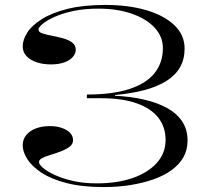

<svg xmlns="http://www.w3.org/2000/svg" viewBox="-20 -743 868 778"><path d="M400 15Q313 15 250.5 -1Q188 -17 148.5 -43Q109 -69 90.5 -98.5Q72 -128 72 -154Q72 -179 87 -196.5Q102 -214 126.5 -223Q151 -232 181 -232Q210 -232 231 -224.5Q252 -217 264 -204.5Q276 -192 276 -175Q276 -159 262 -148.5Q248 -138 227.5 -130Q207 -122 186.5 -116Q166 -110 152 -103Q138 -96 138 -86Q138 -77 154 -63Q170 -49 201 -34.5Q232 -20 275 -10Q318 0 372 0Q456 0 518.5 -22Q581 -44 616 -83.5Q651 -123 651 -176Q651 -228 622 -265.5Q593 -303 535 -324Q477 -345 389 -345H332V-360Q437 -360 505 -382.5Q573 -405 606.5 -447Q640 -489 640 -548Q640 -595 606.5 -631Q573 -667 514 -687.5Q455 -708 379 -708Q322 -708 277.5 -698.5Q233 -689 201 -674.5Q169 -660 152.5 -646Q136 -632 136 -623Q136 -613 151 -608Q166 -603 189 -598.5Q212 -594 234.5 -588Q257 -582 272 -571Q287 -560 287 -542Q287 -525 274 -511Q261 -497 238.5 -489.5Q216 -482 186 -482Q155 -482 129 -490.5Q103 -499 87.5 -515.5Q72 -532 72 -555Q72 -582 90.5 -611Q109 -640 149.5 -665.5Q190 -691 253.5 -707Q317 -723 407 -723Q501 -723 573.5 -701.5Q646 -680 687 -640.5Q728 -601 728 -546Q728 -503 709.5 -470.5Q691 -438 654.5 -415Q618 -392 565.5 -378Q513 -364 446 -358V-355Q508 -352 561.5 -340Q615 -328 655 -306.5Q695 -285 717.5 -252Q740 -219 740 -173Q740 -135 723 -105.5Q706 -76 675 -53.5Q644 -31 601 -16Q558 -1 507.5 7Q457 15 400 15Z"/></svg>

Font: Kalnia SemiExpanded Light
Style: Regular
Weight: 300
Width: 6
Designer: Frida Medrano
Foundry: Frida Medrano
Version: Version 1.105